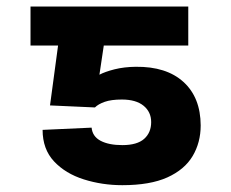

<svg xmlns="http://www.w3.org/2000/svg" viewBox="-20 -548 695 577"><path d="M265.3 -225.1 130.3 -231.2 154.5 -411.2H71.7V-528.4H545.8V-411.2H291.9L278.8 -323.5Q295.5 -332.4 324.2 -339.7Q353 -346.9 387.8 -347.3Q480.1 -348.4 531.4 -301.7Q582.7 -255 583.1 -171.2Q583.1 -119.7 558.9 -79Q534.8 -38.4 483 -14.9Q431.1 8.5 347.7 8.5Q286.9 8.5 231.9 -8.9Q176.8 -26.3 142.4 -63Q108 -99.8 108 -157.7L255.3 -164.4Q257.8 -137.8 282.5 -124.8Q307.2 -111.9 347.7 -111.9Q392 -111.9 413.2 -130.7Q434.3 -149.5 434.3 -181.1Q434.3 -211.6 411.4 -230.3Q388.5 -248.9 346.2 -248.9Q314.3 -248.9 294.7 -242Q275.2 -235.1 265.3 -225.1Z"/></svg>

Font: Inter UI
Style: Bold
Weight: 700
Designer: Rasmus Andersson
Foundry: rsms
Version: 3.2;8d6f07862